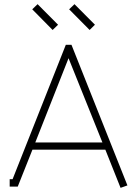

<svg xmlns="http://www.w3.org/2000/svg" viewBox="-20 -904 647 930"><path d="M312 -622.1 150.9 -213.9H476.1ZM490.2 -179.2H137.2L65.9 0H26.9V-36.1H41L298.8 -687H326.2L597.2 -5.9L564 5.9ZM414.1 -758.8 314.9 -858.9 340.8 -883.8 439.9 -784.2ZM234.9 -758.8 136.2 -858.9 162.1 -883.8 261.2 -784.2Z"/></svg>

Font: RawengulkPcs
Style: Regular
Weight: 400
Version: Version 0.92